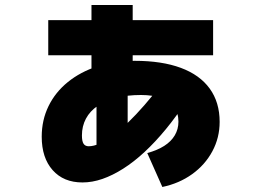

<svg xmlns="http://www.w3.org/2000/svg" viewBox="-20 -664 1040 764"><path d="M364 -36V-316H344V-644H508V-316H488V-36ZM172 -444V-584H828V-444ZM566 -55Q606 -66 633.5 -83.5Q661 -101 675.5 -125.5Q690 -150 690 -180Q690 -214 672.5 -237.5Q655 -261 622 -273.5Q589 -286 541 -286Q487 -286 443.5 -275Q400 -264 369 -243Q338 -222 322 -192Q306 -162 306 -125Q306 -102 312.5 -92Q319 -82 333 -82Q353 -82 377 -93Q401 -104 429.5 -125Q458 -146 489.5 -176.5Q521 -207 555 -246Q589 -285 625 -332L722 -263Q682 -201 640 -150Q598 -99 555.5 -59.5Q513 -20 470.5 7Q428 34 387.5 48Q347 62 308 62Q233 62 189.5 13Q146 -36 146 -120Q146 -186 173 -241.5Q200 -297 250 -337.5Q300 -378 367.5 -400Q435 -422 516 -422Q624 -422 699.5 -394Q775 -366 814.5 -311.5Q854 -257 854 -179Q854 -116 825 -62Q796 -8 744.5 29Q693 66 626 80Z"/></svg>

Font: M PLUS 1 Black
Style: Regular
Weight: 900
Designer: Coji Morishita
Foundry: UNDERFOREST DESIGN
Version: Version 1.001